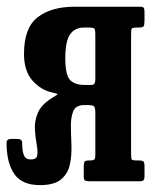

<svg xmlns="http://www.w3.org/2000/svg" viewBox="-26 -540 472 572"><path d="M-6.5 -113.5Q-6.5 -126 6 -126H24.5Q39.5 -126.5 40 -115.5Q40 -91 45 -78Q50 -65 66 -65Q83 -65 85 -77.5Q87 -90 83.2 -110.2Q79.5 -130.5 78 -154.8Q76.5 -179 86.5 -203.2Q96.5 -227.5 127 -247Q140 -255.5 144.5 -258Q149 -260.5 129 -264.5Q95.5 -272 70.5 -300.2Q45.5 -328.5 45.5 -379.5Q45.5 -457 86 -488.5Q126.5 -520 196.5 -520H391Q400 -520 402.2 -516.5Q404.5 -513 404.5 -503.5V-479Q404.5 -466 402 -462Q399.5 -458 387 -458H383Q368 -458 366.2 -454.2Q364.5 -450.5 364.5 -435.5V-83Q364.5 -68.5 366.2 -65.2Q368 -62 382.5 -62H387.5Q397.5 -62 401 -59Q404.5 -56 404.5 -45.5V-15.5Q404.5 -6 401.5 -3Q398.5 0 389.5 0H240Q230.5 0 227 -2.5Q223.5 -5 223.5 -14.5V-44.5Q223.5 -55.5 226.5 -58.8Q229.5 -62 239.5 -62H244Q251.5 -62 254.8 -64.8Q258 -67.5 258 -78.5V-203Q258 -218.5 254.5 -222.8Q251 -227 235.5 -227H225Q200.5 -227 192.8 -209.8Q185 -192.5 185.2 -165.5Q185.5 -138.5 186.8 -108Q188 -77.5 182.2 -50.2Q176.5 -23 156.2 -5.8Q136 11.5 93 11.5Q40 11.5 17 -21Q-6 -53.5 -6.5 -113.5ZM247 -287Q258 -287 258 -303V-435.5Q258 -452 255 -455Q252 -458 236 -458H224.5Q196.5 -458 182.5 -437.2Q168.5 -416.5 168.5 -367Q168.5 -317 182.5 -302Q196.5 -287 224.5 -287Z"/></svg>

Font: Besley* Condensed Medium
Style: Regular
Weight: 500
Width: 3
Designer: Owen Earl
Foundry: indestructible type*
Version: Version 3.000; ttfautohint (v1.8.3)